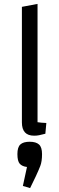

<svg xmlns="http://www.w3.org/2000/svg" viewBox="-20 -685 304 982"><path d="M172 -60Q180 -59 192.5 -57.5Q205 -56 217 -56L212 -1Q193 4 180.5 6.5Q168 9 155 9Q123 9 107.5 -8Q92 -25 92 -59V-650L172 -665ZM134 277 97 266 118 169Q93 166 81 152.5Q69 139 69 103Q69 68 84 54Q99 40 132 40Q164 40 179.5 54Q195 68 195 103Q195 141 186 164Q177 187 163 217Z"/></svg>

Font: Changa Light
Style: Regular
Weight: 300
Designer: Eduardo Rodriguez Tunni
Foundry: Eduardo Rodriguez Tunni
Version: Version 3.002; ttfautohint (v1.8.2)